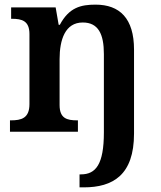

<svg xmlns="http://www.w3.org/2000/svg" viewBox="-20 -568 695 828"><path d="M323 240H341C467 240 558 187 558 8V-354C558 -489 496 -548 392 -548C329 -548 278 -536 238 -461H233L220 -536H28V-487H31C75 -487 107 -478 107 -421V-119C107 -58 72 -49 27 -49H23V0H316V-49H313C269 -49 237 -57 237 -115V-313C237 -397 261 -471 337 -471C404 -471 428 -421 428 -335V3C428 141 393 184 329 184H323Z"/></svg>

Font: Noto Serif Tamil SemiBold
Style: Italic
Weight: 600
Italic angle: -12°
Designer: Indian Type Foundry, Tom Grace, and the Monotype Design Team
Foundry: Monotype Imaging Inc.
Version: Version 2.003